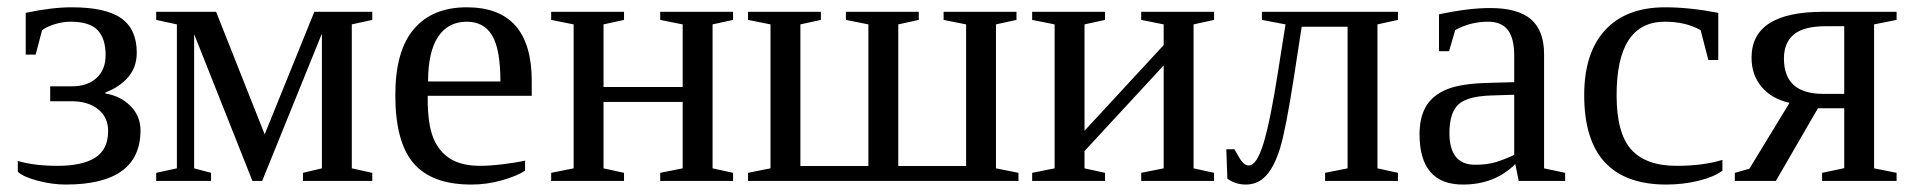

<svg xmlns="http://www.w3.org/2000/svg" viewBox="-20 -491 5185 521"><path d="M266.1 -237.3Q307.6 -230.5 334.5 -202.9Q361.3 -175.3 361.3 -137.7Q361.3 9.8 158.2 9.8Q122.1 9.8 82.8 -0.5Q43.5 -10.7 28.3 -24.9V-54.2Q73.2 -41 136.2 -41Q204.1 -41 238.8 -63.5Q273.4 -85.9 273.4 -135.7Q273.4 -172.9 246.1 -194.6Q218.8 -216.3 174.8 -216.3H116.2V-256.8H175.3Q217.3 -256.8 241.9 -279.3Q266.6 -301.8 266.6 -341.8Q266.6 -386.2 244.9 -409.2Q223.1 -432.1 171.4 -432.1Q151.4 -432.1 129.9 -425.8Q108.4 -419.4 94.2 -409.2L76.7 -342.8H49.8V-456.1Q120.6 -471.2 174.8 -471.2Q267.1 -471.2 309.1 -441.4Q351.1 -411.6 351.1 -348.1Q351.1 -308.6 327.6 -281.5Q304.2 -254.4 266.1 -240.2Z M460 -424.8 403.8 -437V-459H566.4L698.2 -126.5L833 -459H990.2V-437L934.6 -424.8V-34.2L990.2 -22V0H802.2V-22L853.5 -34.2V-399.9L691.4 0H665L506.8 -398.4V-34.2L552.7 -22V0H403.8V-22L460 -34.2Z M1140.6 -231V-222.2Q1140.6 -154.8 1155.5 -117.4Q1170.4 -80.1 1201.4 -60.5Q1232.4 -41 1282.7 -41Q1309.1 -41 1345.2 -45.4Q1381.3 -49.8 1404.8 -55.2V-27.8Q1381.3 -12.7 1341.1 -1.5Q1300.8 9.8 1258.8 9.8Q1151.9 9.8 1102.3 -47.9Q1052.7 -105.5 1052.7 -232.9Q1052.7 -353 1103 -412.1Q1153.3 -471.2 1246.6 -471.2Q1422.9 -471.2 1422.9 -271V-231ZM1246.6 -432.1Q1195.8 -432.1 1168.7 -391.1Q1141.6 -350.1 1141.6 -270H1337.9Q1337.9 -357.4 1315.4 -394.8Q1293 -432.1 1246.6 -432.1Z M1536.6 -424.8 1475.6 -437V-459H1673.3V-437L1617.7 -424.8V-254.9H1832.5V-424.8L1771.5 -437V-459H1969.2V-437L1913.6 -424.8V-34.2L1969.2 -22V0H1771.5V-22L1832.5 -34.2V-214.4H1617.7V-34.2L1673.3 -22V0H1475.6V-22L1536.6 -34.2Z M2009.8 0V-22L2070.8 -34.2V-424.8L2009.8 -437V-459H2207.5V-437L2151.9 -424.8V-40.5H2336.4V-424.8L2275.4 -437V-459H2473.1V-437L2417.5 -424.8V-40.5H2601.6V-424.8L2540.5 -437V-459H2738.3V-437L2682.6 -424.8V-34.2L2743.7 -22V0Z M2841.8 -424.8 2780.8 -437V-459H2978.5V-437L2922.9 -424.8V-136.2L3137.7 -368.7V-424.8L3076.7 -437V-459H3274.4V-437L3218.8 -424.8V-34.2L3274.4 -22V0H3076.7V-22L3137.7 -34.2V-313.5L2922.9 -81.1V-34.2L2978.5 -22V0H2780.8V-22L2841.8 -34.2Z M3368.7 -42Q3390.1 -42 3408.4 -101.6Q3426.8 -161.1 3447.8 -295.4L3468.3 -424.8L3404.3 -437V-459H3773.4V-437L3717.8 -424.8V-34.2L3773.4 -22V0H3575.7V-22L3636.7 -34.2V-418.5H3512.2L3491.2 -282.2Q3469.2 -140.6 3453.9 -90.1Q3438.5 -39.6 3416 -14.9Q3393.6 9.8 3360.4 9.8Q3344.2 9.8 3330.8 4.6Q3317.4 -0.5 3310.5 -6.3L3307.6 -85.9H3329.6L3344.7 -60.1Q3347.7 -54.7 3354.2 -48.3Q3360.8 -42 3368.7 -42Z M4023.9 -469.2Q4099.1 -469.2 4134.5 -438.5Q4169.9 -407.7 4169.9 -344.2V-34.2L4227.1 -22V0H4101.1L4091.8 -45.9Q4036.1 9.8 3949.7 9.8Q3832 9.8 3832 -127Q3832 -172.9 3849.9 -202.9Q3867.7 -232.9 3906.7 -248.8Q3945.8 -264.6 4020 -266.1L4088.9 -268.1V-339.8Q4088.9 -387.2 4071.5 -409.7Q4054.2 -432.1 4018.1 -432.1Q3969.2 -432.1 3928.7 -409.2L3912.1 -352.1H3884.8V-452.1Q3963.9 -469.2 4023.9 -469.2ZM4088.9 -233.9 4024.9 -231.9Q3959.5 -229.5 3936.3 -206.5Q3913.1 -183.6 3913.1 -129.9Q3913.1 -43.9 3982.9 -43.9Q4016.1 -43.9 4040.3 -51.5Q4064.5 -59.1 4088.9 -70.8Z M4653.8 -27.8Q4629.9 -10.3 4587.9 -0.2Q4545.9 9.8 4502 9.8Q4278.8 9.8 4278.8 -232.9Q4278.8 -347.7 4335.7 -409.4Q4392.6 -471.2 4498.5 -471.2Q4564.5 -471.2 4642.6 -456.1V-328.1H4615.7L4594.7 -409.2Q4554.2 -432.1 4497.6 -432.1Q4366.7 -432.1 4366.7 -232.9Q4366.7 -129.4 4406.5 -85.2Q4446.3 -41 4529.8 -41Q4601.1 -41 4653.8 -57.1Z M4798.8 0H4687.5V-22L4727.1 -33.2L4835.9 -211.9Q4787.1 -223.1 4760 -255.4Q4732.9 -287.6 4732.9 -334.5Q4732.9 -459 4927.2 -459H5126.5V-437L5065.4 -424.8V-34.2L5126.5 -22V0H4924.3V-22L4984.4 -34.7V-197.3H4913.1ZM4984.4 -419.9H4934.6Q4875 -419.9 4847.9 -397.7Q4820.8 -375.5 4820.8 -332Q4820.8 -236.3 4927.2 -236.3H4984.4Z"/></svg>

Font: Tinos
Style: Regular
Weight: 400
Designer: Steve Matteson
Foundry: Monotype Imaging Inc.
Version: Version 1.23